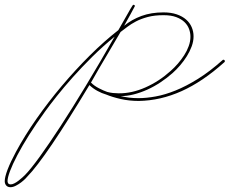

<svg xmlns="http://www.w3.org/2000/svg" viewBox="-344 -417 961 803"><path d="M595.1 -165.4Q596.4 -162.8 596.4 -161.5Q596.4 -157.6 594.4 -156.9Q503.9 -75.5 415.4 -35.8Q326.8 3.9 236.3 5.2Q196.6 5.2 160.8 -2.9Q125 -11.1 100.3 -21.5Q82 -26.7 63.5 -36.8Q44.9 -46.9 29.9 -61.2Q-59.2 87.2 -125.3 184.9Q-191.4 282.6 -231.1 322.9Q-231.8 324.2 -238.6 331.1Q-245.4 337.9 -255.5 345.7Q-265.6 353.5 -277.7 359.7Q-289.7 365.9 -300.1 365.9Q-311.8 365.9 -318 358.7Q-324.2 351.6 -324.2 340.5Q-324.2 323.6 -312.2 292Q-300.1 260.4 -277.3 218.1Q-240.9 150.4 -191.4 79.8Q-141.9 9.1 -85.6 -57.6Q-29.3 -124.3 31.2 -184.6Q91.8 -244.8 151 -291Q171.2 -326.2 182.9 -347Q194.7 -367.8 201.2 -379.2Q207.7 -390.6 210.3 -393.9Q212.9 -397.1 214.2 -397.1Q216.1 -397.1 218.1 -395.8Q220.1 -394.5 220.1 -391.3Q220.1 -391.9 219.4 -390.3Q218.8 -388.7 214.5 -380.9Q210.3 -373 201.2 -356.1Q192.1 -339.2 175.1 -309.2Q207 -335.3 247.7 -350.3Q288.4 -365.2 339.8 -365.2Q371.1 -365.2 394.9 -357.1Q418.6 -349 434.2 -335.3Q449.9 -321.6 457.7 -303.4Q465.5 -285.2 465.5 -265Q465.5 -244.1 457.7 -223Q449.9 -201.8 437.5 -182Q425.1 -162.1 409.5 -143.9Q393.9 -125.7 377.6 -111.3Q354.2 -90.5 327.1 -72.6Q300.1 -54.7 271.8 -42Q243.5 -29.3 215.2 -22.1Q186.8 -15 160.8 -15Q177.7 -11.1 195.6 -8.8Q213.5 -6.5 235 -6.5Q268.2 -6.5 307.3 -13.7Q346.4 -20.8 390.6 -38.7Q434.9 -56.6 484 -87.2Q533.2 -117.8 586.6 -165.4Q588.5 -167.3 590.5 -167.3Q591.8 -167.3 592.8 -166.7Q593.8 -166 595.1 -165.4ZM-239.6 315.1Q-215.5 290.4 -177.7 238.3Q-140 186.2 -91.1 111.3Q-42.3 36.5 15 -58.3Q72.3 -153 135.4 -263.7Q85.3 -222.7 41.3 -179Q-2.6 -135.4 -39.7 -93.8Q-76.8 -52.1 -106.1 -15.3Q-135.4 21.5 -155.6 49.5Q-193.4 101.6 -222.7 148.1Q-252 194.7 -271.8 232.7Q-291.7 270.8 -302.1 298.5Q-312.5 326.2 -312.5 340.5Q-312.5 345.7 -309.6 349.9Q-306.6 354.2 -299.5 354.2Q-292.3 354.2 -283.5 349.6Q-274.7 345.1 -266.3 338.5Q-257.8 332 -250.7 325.5Q-243.5 319 -239.6 315.1ZM104.2 -32.6Q116.5 -29.3 128.6 -28Q140.6 -26.7 151.7 -26.7Q207 -26 264.3 -51.4Q321.6 -76.8 369.8 -120.4Q385.4 -134.1 400.1 -151Q414.7 -168 426.4 -186.2Q438.2 -204.4 445.3 -224.3Q452.5 -244.1 452.5 -263.7Q452.5 -279.9 446.6 -295.9Q440.8 -311.8 427.7 -324.5Q414.7 -337.2 393.2 -345.4Q371.7 -353.5 339.8 -353.5Q302.1 -353.5 274.1 -346Q246.1 -338.5 224.9 -327.5Q203.8 -316.4 188.2 -304.4Q172.5 -292.3 160.2 -283.2Q135.4 -240.2 102.9 -185.9Q70.3 -131.5 36.5 -71.6Q50.1 -57.9 69.7 -47.9Q89.2 -37.8 104.2 -32.6Z"/></svg>

Font: League Script
Style: League Script
Weight: 400
Foundry: Haley Fiege
Version: Version 1.001